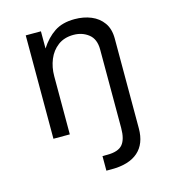

<svg xmlns="http://www.w3.org/2000/svg" viewBox="-112 -631 842 940"><g transform="rotate(-15 309.0 -160.5)"><path d="M101 0V-524H178V-437Q209 -485 249.5 -512Q290 -539 352 -539Q398 -539 435.5 -523.5Q473 -508 495.5 -476.5Q518 -445 518 -396V59Q518 137 472 177.5Q426 218 338 218H311V144H335Q391 144 413 118Q435 92 435 35V-363Q435 -416 403 -441Q371 -466 327 -466Q280 -466 248 -442Q216 -418 200 -379Q184 -340 184 -295V0Z"/></g></svg>

Font: Fragment Mono
Style: Regular
Weight: 400
Monospace: yes
Designer: Wei Huang based on Nimbus Sans by URW Studio, based on Helvetica by Max Miedinger.
Foundry: Wei Huang
Version: Version 1.021; ttfautohint (v1.8.4.7-5d5b)